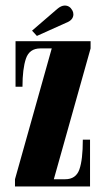

<svg xmlns="http://www.w3.org/2000/svg" viewBox="-20 -672 382 692"><path d="M34 0V-26L166.5 -497.5H125.5Q86 -497.5 73.5 -460.8Q61 -424 61 -359.5H36V-523.5H306.5V-497.5L174 -26H215Q253.5 -26 266 -61Q278.5 -96 278.5 -168.5H304.5V0ZM113 -542.5 95.5 -561.5 186 -639.5Q200.5 -652 213.5 -652Q231 -652 240.5 -635Q244.5 -628 244.5 -620.5Q244.5 -599.5 217.5 -589.5Z"/></svg>

Font: Imbue 50pt ExtraBold
Style: Regular
Weight: 800
Designer: Tyler Finck
Foundry: Etcetera Type Company
Version: Version 1.102; ttfautohint (v1.8.3)